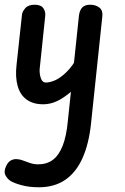

<svg xmlns="http://www.w3.org/2000/svg" viewBox="-55 -436 530 812"><path d="M127 5Q85 5 57.5 -15Q30 -35 19.5 -73Q9 -111 15 -162L38 -374Q39 -386 51.5 -401Q64 -416 92 -416Q118 -416 128.5 -401Q139 -386 136 -366L114 -156Q110 -131 116.5 -109Q123 -87 139 -87Q156 -87 178 -96.5Q200 -106 226 -131Q252 -156 279 -205L266 -68Q239 -39 202.5 -17Q166 5 127 5ZM-29 266Q-21 249 -9 242.5Q3 236 16.5 237Q30 238 40 242Q54 247 71 253Q88 259 106 259Q143 259 168.5 240Q194 221 210 180.5Q226 140 232 75L279 -371Q282 -393 293 -404.5Q304 -416 326 -416Q349 -416 364.5 -404.5Q380 -393 378 -369L330 86Q321 172 294 232.5Q267 293 221 324.5Q175 356 109 356Q68 356 35.5 347Q3 338 -11 329Q-24 320 -32 305Q-40 290 -29 266Z"/></svg>

Font: Edu NSW ACT Foundation SemiBold
Style: Regular
Weight: 600
Version: Version 1.003